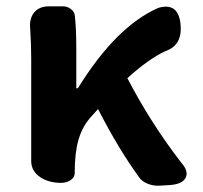

<svg xmlns="http://www.w3.org/2000/svg" viewBox="-20 -580 644 609"><path d="M449 3Q432 -4 424 -14Q357 -105 291 -234L271 -212Q242 -181 229 -137Q217 -95 217 -33V-31Q217 -17 203 -8Q190 0 174 0Q136 0 109 -17Q79 -37 79 -69V-196V-393Q79 -435 76 -486Q72 -520 88 -540Q104 -560 136 -560H139H179Q193 -560 204 -552Q215 -544 217 -533Q222 -493 222 -423V-300H227Q348 -496 482 -555Q547 -574 553 -500Q558 -436 505 -418Q451 -393 384 -332Q459 -188 555 -64Q579 -37 569 -16.5Q559 4 519 7L485 9Q467 10 449 3Z"/></svg>

Font: GenSenRounded2 TW B
Style: Regular
Weight: 700
Version: Version 2.000;PS 2;hotconv 16.6.51;makeotf.lib2.5.65220 DEVE